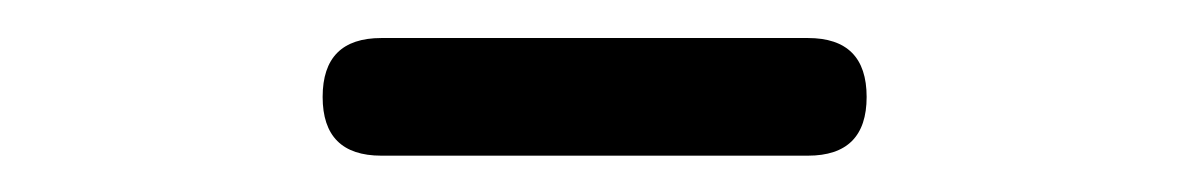

<svg xmlns="http://www.w3.org/2000/svg" viewBox="-20 -738 632 102"><path d="M182.6 -655.3Q151.4 -655.3 151.4 -686.5Q151.4 -717.8 182.6 -717.8H409.2Q440.4 -717.8 440.4 -686.5Q440.4 -655.3 409.2 -655.3H295.9Z"/></svg>

Font: Bpmf GenSen Rounded R
Style: R
Weight: 400
Foundry: But Ko
Version: Version 1.320